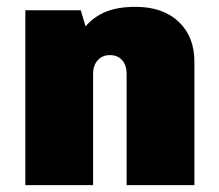

<svg xmlns="http://www.w3.org/2000/svg" viewBox="-20 -541 640 561"><path d="M54 0V-511H216L230 -464Q254 -492 289 -506.5Q324 -521 376 -521Q456 -521 502 -477.5Q548 -434 548 -361V0H350V-325Q350 -350 337 -365Q324 -380 301 -380Q286 -380 275 -373Q264 -366 258 -354Q252 -342 252 -325V0Z"/></svg>

Font: Chivo Mono Black
Style: Regular
Weight: 900
Designer: Hector Gatti
Foundry: Omnibus-Type
Version: Version 1.008